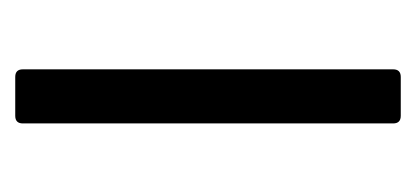

<svg xmlns="http://www.w3.org/2000/svg" viewBox="-167 -379 546 252"><g transform="rotate(-90 106.0 -253.0)"><path d="M70 -10V-496Q70 -506 80 -506H131Q141 -506 141 -496V-10Q141 0 131 0H80Q70 0 70 -10Z"/></g></svg>

Font: Amber EN
Style: Regular
Weight: 400
Designer: Jeremy Tribby
Foundry: Tribby Type Co.
Version: Version 1.403 November 24, 2021